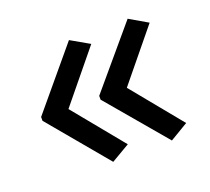

<svg xmlns="http://www.w3.org/2000/svg" viewBox="-81 -571 672 615"><g transform="rotate(-20 254.5 -263.5)"><path d="M40 -270V-257L208 -56L271 -93L131 -264L271 -435L208 -471ZM238 -270V-257L408 -56L470 -93L330 -264L470 -435L408 -471Z"/></g></svg>

Font: Noto Sans Miao
Style: Regular
Weight: 400
Designer: Monotype Design Team
Foundry: Monotype Imaging Inc.
Version: Version 2.003